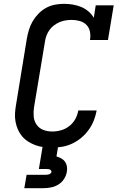

<svg xmlns="http://www.w3.org/2000/svg" viewBox="-20 -763 640 1003"><path d="M253 8Q230 8 208 5.5Q186 3 165.5 -4.5Q145 -12 127 -23.5Q109 -35 95.5 -51Q82 -67 73.5 -86.5Q65 -106 61 -128Q57 -150 58.5 -172.5Q60 -195 64 -217L120 -560Q124 -583 131 -606.5Q138 -630 150.5 -651.5Q163 -673 181 -691.5Q199 -710 221 -722Q243 -734 267 -738.5Q291 -743 314 -743Q338 -743 361 -739Q384 -735 404.5 -726.5Q425 -718 442 -703.5Q459 -689 470 -670L480 -735H574L544 -554H450Q454 -576 450 -597Q446 -618 432 -632.5Q418 -647 397.5 -653Q377 -659 355 -659Q339 -659 323 -656.5Q307 -654 291.5 -647.5Q276 -641 262 -630.5Q248 -620 238.5 -606.5Q229 -593 223 -577.5Q217 -562 215 -546L158 -204Q154 -179 156 -155Q158 -131 171 -112Q184 -93 206 -84.5Q228 -76 253 -76Q276 -76 299 -82.5Q322 -89 341.5 -104Q361 -119 373 -140.5Q385 -162 389 -186H485Q480 -159 470 -133.5Q460 -108 443.5 -85Q427 -62 405 -43.5Q383 -25 357.5 -13Q332 -1 305.5 3.5Q279 8 253 8ZM107 220 119 150H219Q223 150 227.5 149.5Q232 149 236.5 147.5Q241 146 244.5 142.5Q248 139 249 135Q249 131 246.5 127.5Q244 124 240.5 122.5Q237 121 232.5 120.5Q228 120 224 120H183L203 0H284L275 54Q288 58 300 64.5Q312 71 319.5 81.5Q327 92 329.5 106Q332 120 329 135Q326 154 314.5 172Q303 190 285 201Q267 212 247 216Q227 220 207 220Z"/></svg>

Font: Iosevka Slab MdExObl
Style: Regular
Weight: 500
Width: 7
Italic angle: -9°
Monospace: yes
Designer: Belleve Invis
Foundry: Belleve Invis
Version: Version 11.1.1; ttfautohint (v1.8.3)